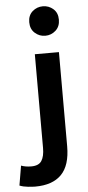

<svg xmlns="http://www.w3.org/2000/svg" viewBox="-133 -812 474 1032"><g transform="rotate(-5 104.0 -296.0)"><path d="M14 185Q1 185 -24.5 182.5Q-50 180 -70 172L-52 66Q-28 75 3 75Q43 75 58.5 51Q74 27 74 -18V-524H204V-16Q204 87 156 136Q108 185 14 185ZM139 -618Q107 -618 83 -639.5Q59 -661 59 -698Q59 -735 83 -756Q107 -777 139 -777Q171 -777 195 -756Q219 -735 219 -698Q219 -661 195 -639.5Q171 -618 139 -618Z"/></g></svg>

Font: Ubuntu Sans
Style: Bold
Weight: 700
Designer: Dalton Maag Ltd
Foundry: Dalton Maag Ltd
Version: Version 1.006; ttfautohint (v1.8.4.7-5d5b)